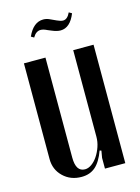

<svg xmlns="http://www.w3.org/2000/svg" viewBox="-103 -707 566 775"><g transform="rotate(-15 180.0 -319.5)"><path d="M238 -76Q222 -32 199 -12Q176 8 141 8Q95 8 64.5 -21.5Q34 -51 34 -95V-495H124V-77Q124 -18 162 -18Q176 -18 190 -28Q204 -38 215 -54.5Q226 -71 233 -91.5Q240 -112 240 -133V-495H325V0H240V-45L245 -74ZM101 -585 89 -592Q113 -646 155 -646Q169 -646 183 -639L207 -628Q222 -621 232 -621Q250 -621 262 -647L274 -640Q252 -585 212 -585Q197 -585 178 -593L161 -600Q145 -608 134 -608Q114 -608 101 -585Z"/></g></svg>

Font: Moniqa SemBd Heading
Style: Regular
Weight: 600
Designer: Rajesh Rajput
Foundry: Rajesh Rajput
Version: Version 1.000